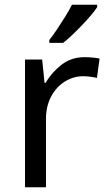

<svg xmlns="http://www.w3.org/2000/svg" viewBox="-20 -786 453 806"><path d="M335 -546Q350 -546 367.5 -544.5Q385 -543 398 -540L387 -459Q374 -462 358.5 -464Q343 -466 329 -466Q288 -466 252 -443.5Q216 -421 194.5 -380.5Q173 -340 173 -286V0H85V-536H157L167 -438H171Q197 -482 238 -514Q279 -546 335 -546ZM388 -756Q379 -742 362 -722Q345 -702 324.5 -680.5Q304 -659 283.5 -639.5Q263 -620 245 -606H187V-618Q202 -637 219.5 -663Q237 -689 254 -716.5Q271 -744 282 -766H388Z"/></svg>

Font: Noto Sans Tai Tham
Style: Regular
Weight: 400
Designer: Monotype Design Team 2013. Revised by David WIlliams 2020
Foundry: Monotype Imaging Inc.
Version: Version 2.002